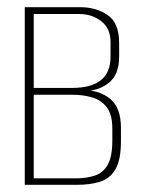

<svg xmlns="http://www.w3.org/2000/svg" viewBox="-20 -515 407 535"><path d="M49 0V-495H203Q248 -495 280 -473Q312 -451 312 -395V-357Q312 -307 283 -284Q254 -261 211 -261V-264Q257 -264 287 -239.5Q317 -215 317 -159V-121Q317 -69 301.5 -43Q286 -17 258.5 -8.5Q231 0 194 0ZM74 -18H190Q222 -18 245 -26Q268 -34 280.5 -56.5Q293 -79 293 -124V-157Q293 -196 277.5 -216Q262 -236 237 -243.5Q212 -251 182 -251H74ZM74 -270H181Q234 -270 261 -291.5Q288 -313 288 -357V-398Q288 -436 262 -456Q236 -476 201 -476H74Z"/></svg>

Font: Alumni Sans Thin
Style: Regular
Weight: 100
Designer: Robert E. Leuschke
Foundry: Robert E. Leuschke
Version: Version 1.018